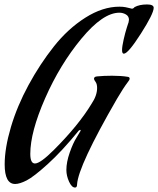

<svg xmlns="http://www.w3.org/2000/svg" viewBox="-20 -795 710 862"><path d="M505 -351Q331 -50 326 33Q326 47 317 47Q302 47 290 20.5Q278 -6 278 -32Q278 -67 293 -110Q308 -153 324 -178L339 -203Q342 -207 342 -210Q342 -212 340 -212L334 -209Q258 -116 194.5 -58.5Q131 -1 99.5 15Q68 31 48 31Q1 31 1 -57Q1 -130 29 -224.5Q57 -319 108 -413Q159 -507 222 -586.5Q285 -666 363 -715.5Q441 -765 516 -765Q532 -765 544.5 -762.5Q557 -760 564 -758Q571 -756 572 -756Q579 -756 584 -763Q606 -775 640 -775Q670 -775 670 -760Q670 -734 612.5 -644Q555 -554 536 -554Q528 -554 528 -570Q528 -586 535 -617Q542 -648 549.5 -671.5Q557 -695 557 -694Q559 -702 559 -706Q559 -722 545.5 -730Q532 -738 516 -738Q442 -738 345.5 -621.5Q249 -505 182.5 -353.5Q116 -202 116 -104Q116 -61 137 -61Q161 -61 222 -122Q333 -233 391 -329Q416 -366 416 -400Q416 -418 409 -427.5Q402 -437 402 -441Q402 -451 416 -452Q446 -455 483 -455Q525 -455 554 -450Q562 -449 562 -442Q562 -436 555 -428Q533 -399 505 -351Z"/></svg>

Font: Aguafina Script
Style: Regular
Weight: 400
Designer: Angel Koziupa and Alejandro Paul
Foundry: Angel Koziupa and Alejandro Paul
Version: Version 1.000